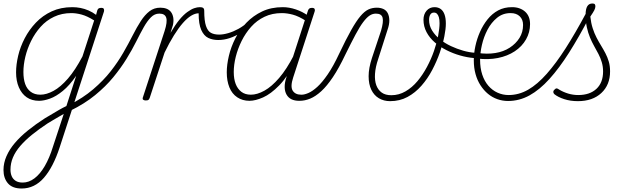

<svg xmlns="http://www.w3.org/2000/svg" viewBox="-33 -560 3661 1099"><path d="M91 519Q38 519 12.5 489.5Q-13 460 -13 413Q-13 373 4 334Q21 295 52 258.5Q83 222 127 186.5Q171 151 224 117Q245 105 265.5 92.5Q286 80 306 68.5Q326 57 347 47L403 -126Q365 -71 326.5 -39.5Q288 -8 253 4.5Q218 17 191 17Q149 17 120 -3Q91 -23 75 -60Q59 -97 59 -146Q59 -190 71 -241Q83 -292 108.5 -341Q134 -390 172.5 -430.5Q211 -471 263 -495Q315 -519 381 -519Q404 -519 427.5 -514.5Q451 -510 474 -500Q497 -490 517 -475L524 -501Q527 -509 532 -512Q537 -515 547 -515Q559 -515 561.5 -508.5Q564 -502 562 -494L308 285Q290 340 267.5 383.5Q245 427 218.5 457.5Q192 488 160 503.5Q128 519 91 519ZM97 485Q132 485 164 461Q196 437 223 391Q250 345 270 280L332 92Q317 100 301.5 109.5Q286 119 270 128Q254 137 240 146Q190 179 150.5 211Q111 243 83 275.5Q55 308 41 341.5Q27 375 27 411Q27 432 34 448.5Q41 465 56.5 475Q72 485 97 485ZM198 -18Q233 -18 273.5 -40Q314 -62 356 -110.5Q398 -159 439 -237L506 -443Q466 -468 434.5 -476.5Q403 -485 375 -485Q321 -485 276.5 -464Q232 -443 199.5 -406.5Q167 -370 145 -325.5Q123 -281 112 -235Q101 -189 101 -148Q101 -108 111 -79.5Q121 -51 143 -34.5Q165 -18 198 -18Z M369 74Q362 77 357.5 74.5Q353 72 350.5 65.5Q348 59 351 52.5Q354 46 361 42Q442 1 500.5 -49Q559 -99 600.5 -152Q642 -205 672.5 -258Q703 -311 726.5 -357.5Q750 -404 773 -439.5Q796 -475 822.5 -495.5Q849 -516 884 -516Q893 -516 896 -511Q899 -506 897.5 -499Q896 -492 891 -487Q886 -482 878 -482Q852 -482 831 -461Q810 -440 790 -404.5Q770 -369 746.5 -322Q723 -275 691 -223Q659 -171 615.5 -118Q572 -65 511.5 -15.5Q451 34 369 74Z M801 15Q792 15 787 11Q782 7 784 0L909 -382Q926 -435 918.5 -458.5Q911 -482 880 -482Q872 -482 869 -487Q866 -492 866.5 -499Q867 -506 872 -511Q877 -516 885 -516Q905 -516 920.5 -510Q936 -504 945.5 -491.5Q955 -479 958.5 -460.5Q962 -442 957 -417L943 -372Q970 -418 993.5 -446.5Q1017 -475 1039 -491Q1061 -507 1078.5 -513Q1096 -519 1111 -519Q1117 -519 1121 -513.5Q1125 -508 1124.5 -501.5Q1124 -495 1119 -489.5Q1114 -484 1105 -484Q1084 -484 1061 -470Q1038 -456 1013.5 -428Q989 -400 962.5 -357.5Q936 -315 909 -259L824 0Q821 8 817 11.5Q813 15 801 15Z M1216 -331Q1184 -331 1159 -343Q1134 -355 1119 -388.5Q1104 -422 1104 -484L1111 -519Q1124 -519 1130 -514.5Q1136 -510 1136 -498Q1136 -441 1146 -411.5Q1156 -382 1174.5 -372Q1193 -362 1221 -362Q1245 -362 1274 -370.5Q1303 -379 1332 -395Q1361 -411 1385 -433Q1389 -438 1394.5 -435.5Q1400 -433 1402 -427Q1404 -421 1399 -415Q1376 -392 1345.5 -372.5Q1315 -353 1282 -342Q1249 -331 1216 -331Z M1395 17Q1355 17 1325 -3Q1295 -23 1280 -60Q1265 -97 1265 -146Q1265 -189 1277 -240Q1289 -291 1314 -340.5Q1339 -390 1377.5 -430Q1416 -470 1467.5 -494.5Q1519 -519 1586 -519Q1622 -519 1660.5 -506Q1699 -493 1729 -471L1719 -440Q1677 -467 1643.5 -476Q1610 -485 1580 -485Q1525 -485 1481 -464Q1437 -443 1404.5 -406.5Q1372 -370 1350 -325.5Q1328 -281 1316.5 -235Q1305 -189 1305 -148Q1305 -108 1316 -79.5Q1327 -51 1348.5 -34.5Q1370 -18 1403 -18Q1439 -18 1480.5 -41Q1522 -64 1565 -114Q1608 -164 1649 -244L1657 -207Q1613 -120 1565 -71Q1517 -22 1473 -2.5Q1429 17 1395 17ZM1679 17Q1654 17 1636 8.5Q1618 0 1607.5 -18Q1597 -36 1596.5 -61.5Q1596 -87 1607 -120L1730 -500Q1733 -508 1738 -511.5Q1743 -515 1753 -515Q1765 -515 1768 -508.5Q1771 -502 1768 -494L1645 -116Q1628 -64 1642.5 -41Q1657 -18 1691 -18Q1698 -18 1700.5 -12.5Q1703 -7 1702 -0.5Q1701 6 1695.5 11.5Q1690 17 1679 17Z M1682 17Q1673 17 1669 11.5Q1665 6 1666.5 -0.5Q1668 -7 1675 -12.5Q1682 -18 1694 -18Q1710 -18 1733 -28Q1756 -38 1783.5 -63Q1811 -88 1843 -134.5Q1875 -181 1909 -254Q1948 -336 1977 -387.5Q2006 -439 2029.5 -467Q2053 -495 2075 -505.5Q2097 -516 2124 -516Q2134 -516 2136.5 -511Q2139 -506 2137 -499Q2135 -492 2129.5 -487Q2124 -482 2118 -482Q2099 -482 2082 -470.5Q2065 -459 2045.5 -433Q2026 -407 2002 -362Q1978 -317 1944 -248Q1907 -170 1872.5 -118.5Q1838 -67 1805.5 -37.5Q1773 -8 1742.5 4.5Q1712 17 1682 17Z M2200 19Q2164 19 2136 2.5Q2108 -14 2092.5 -46Q2077 -78 2077 -124Q2077 -170 2096 -228L2148 -384Q2163 -435 2157 -458.5Q2151 -482 2119 -482Q2110 -482 2106 -487Q2102 -492 2103 -499Q2104 -506 2109.5 -511Q2115 -516 2124 -516Q2145 -516 2161.5 -508.5Q2178 -501 2186.5 -484.5Q2195 -468 2195.5 -444Q2196 -420 2185 -389L2132 -223Q2116 -176 2113.5 -137.5Q2111 -99 2121 -72Q2131 -45 2152 -30Q2173 -15 2207 -15Q2250 -15 2288 -37Q2326 -59 2356.5 -95.5Q2387 -132 2411 -177Q2435 -222 2451 -268Q2467 -314 2475 -356Q2483 -398 2483 -427Q2483 -448 2479 -461.5Q2475 -475 2468 -481.5Q2461 -488 2451 -488Q2440 -488 2435.5 -496Q2431 -504 2436.5 -511.5Q2442 -519 2454 -519Q2475 -519 2489.5 -508.5Q2504 -498 2511.5 -477Q2519 -456 2519 -425Q2519 -395 2510.5 -352Q2502 -309 2484.5 -259Q2467 -209 2441 -159.5Q2415 -110 2379.5 -69.5Q2344 -29 2299.5 -5Q2255 19 2200 19Z M2678 -228Q2641 -231 2600.5 -242.5Q2560 -254 2522.5 -273Q2485 -292 2455.5 -317.5Q2426 -343 2408.5 -376Q2391 -409 2391 -447Q2391 -478 2408.5 -498.5Q2426 -519 2454 -519Q2467 -519 2469.5 -511.5Q2472 -504 2468.5 -496Q2465 -488 2451 -488Q2437 -488 2430 -476.5Q2423 -465 2423 -446Q2423 -413 2440.5 -385Q2458 -357 2486 -334.5Q2514 -312 2548.5 -296Q2583 -280 2618 -270Q2653 -260 2685 -258Q2692 -257 2694.5 -252Q2697 -247 2696.5 -241Q2696 -235 2691 -231Q2686 -227 2678 -228Z M2701 -257Q2755 -249 2802 -256.5Q2849 -264 2884.5 -287Q2920 -310 2940.5 -343Q2961 -376 2961 -417Q2961 -448 2942 -466.5Q2923 -485 2890 -485Q2880 -485 2876.5 -490Q2873 -495 2874.5 -502Q2876 -509 2882.5 -514Q2889 -519 2899 -519Q2922 -519 2941 -512Q2960 -505 2973.5 -492.5Q2987 -480 2994 -462.5Q3001 -445 3001 -422Q3001 -375 2978 -334.5Q2955 -294 2913.5 -266.5Q2872 -239 2817 -228Q2762 -217 2698 -225Z M2875 18Q2843 18 2813.5 7.5Q2784 -3 2760 -23Q2736 -43 2717.5 -71.5Q2699 -100 2689 -136Q2679 -172 2679 -215Q2679 -254 2688 -296Q2697 -338 2714.5 -377.5Q2732 -417 2758 -449.5Q2784 -482 2818.5 -500.5Q2853 -519 2897 -519Q2906 -519 2910 -514Q2914 -509 2912 -502Q2910 -495 2904 -490Q2898 -485 2889 -485Q2845 -485 2812 -458Q2779 -431 2757.5 -390Q2736 -349 2725.5 -303Q2715 -257 2715 -218Q2715 -170 2727.5 -132.5Q2740 -95 2762.5 -69Q2785 -43 2815 -29.5Q2845 -16 2878 -16Q2937 -16 2990 -46.5Q3043 -77 3096.5 -137.5Q3150 -198 3205 -284Q3260 -370 3320 -482Q3325 -490 3332.5 -489.5Q3340 -489 3344 -482Q3348 -475 3341 -463Q3281 -348 3224.5 -259Q3168 -170 3112 -108Q3056 -46 2998 -14Q2940 18 2875 18Z M3275 19Q3232 19 3196.5 7.5Q3161 -4 3140 -21Q3134 -27 3134 -34Q3134 -41 3140 -46Q3147 -54 3153 -54Q3159 -54 3168 -47Q3191 -33 3219 -24.5Q3247 -16 3277 -16Q3343 -16 3381 -51.5Q3419 -87 3419 -151Q3419 -179 3411.5 -204Q3404 -229 3392.5 -251Q3381 -273 3368 -296Q3355 -319 3344 -345.5Q3333 -372 3326 -404Q3319 -436 3319 -476Q3319 -508 3328.5 -524Q3338 -540 3358 -540Q3369 -540 3372 -535Q3375 -530 3375 -524Q3375 -514 3369 -502Q3363 -490 3346 -465Q3350 -428 3359.5 -398.5Q3369 -369 3381.5 -345Q3394 -321 3407.5 -299Q3421 -277 3432.5 -255Q3444 -233 3451.5 -208Q3459 -183 3459 -151Q3459 -74 3409 -27.5Q3359 19 3275 19Z"/></svg>

Font: Playwrite MX Thin
Style: Regular
Weight: 250
Designer: Veronika Burian, José Scaglione
Foundry: TypeTogether
Version: Version 1.002